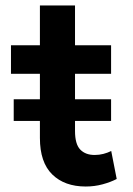

<svg xmlns="http://www.w3.org/2000/svg" viewBox="-20 -665 486 700"><path d="M292.5 15Q215.5 15 170.5 -29Q125.5 -73 125.5 -162V-396H20V-500H125.5V-645H253.5V-500H385V-396H253.5V-187.5Q253.5 -139.5 272.5 -119.8Q291.5 -100 325 -100Q342 -100 357.2 -104Q372.5 -108 385.5 -114.5L405.5 -12.5Q383.5 -1 354 7Q324.5 15 292.5 15ZM30 -224V-303H385V-224Z"/></svg>

Font: Geologica EX Med
Style: Regular
Weight: 500
Designer: Sindre Bremnes, Frode Helland
Foundry: Monokrom Skriftforlag AS
Version: Version 1.010;gftools[0.9.28]